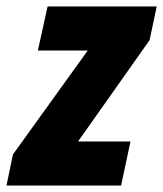

<svg xmlns="http://www.w3.org/2000/svg" viewBox="-61 -573 504 593"><path d="M-41 0 -21 -96 210 -417H56L86 -553H423L401 -449L180 -136H342L313 0Z"/></svg>

Font: Noto Sans Display Condensed Black
Style: Italic
Weight: 900
Width: 3
Italic angle: -192°
Designer: Monotype Design Team
Foundry: Monotype Imaging Inc.
Version: Version 1.900